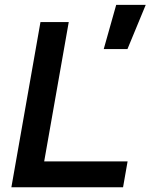

<svg xmlns="http://www.w3.org/2000/svg" viewBox="-20 -786 632 806"><path d="M27.8 0H496.6L515.6 -108.4H165.5L268.6 -693.4H149.9L46.9 -108.4ZM415.5 -580.1H515.1L591.8 -765.6H467.8Z"/></svg>

Font: Cascadia Code SemiBold
Style: Italic
Weight: 600
Italic angle: -10°
Monospace: yes
Designer: Aaron Bell
Foundry: Saja Typeworks
Version: Version 2404.023